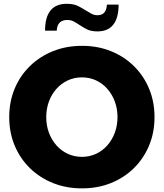

<svg xmlns="http://www.w3.org/2000/svg" viewBox="-20 -992 875 1026"><path d="M418 14.6Q334 14.6 262.9 -13.9Q191.9 -42.5 139.4 -94Q86.9 -145.5 58.1 -214.8Q29.3 -284.2 29.3 -366.2Q29.3 -448.2 58.1 -517.6Q86.9 -586.9 139.4 -638.4Q191.9 -689.9 262.9 -718.5Q334 -747.1 418.5 -747.1Q502.4 -747.1 573.2 -718.5Q644 -689.9 696 -638.4Q748 -586.9 776.9 -517.6Q805.7 -448.2 805.7 -366.2Q805.7 -284.2 776.9 -214.8Q748 -145.5 696 -94Q644 -42.5 573.2 -13.9Q502.4 14.6 418 14.6ZM418 -153.8Q458.5 -153.8 493.2 -169.9Q527.8 -186 553.5 -215.1Q579.1 -244.1 593.5 -282.7Q607.9 -321.3 607.9 -366.2Q607.9 -411.1 593.5 -449.7Q579.1 -488.3 553.5 -517.3Q527.8 -546.4 493.2 -562.5Q458.5 -578.6 418 -578.6Q377.4 -578.6 342.5 -562.5Q307.6 -546.4 281.7 -517.3Q255.9 -488.3 241.5 -449.7Q227.1 -411.1 227.1 -366.2Q227.1 -321.3 241.5 -282.7Q255.9 -244.1 281.7 -215.1Q307.6 -186 342.5 -169.9Q377.4 -153.8 418 -153.8ZM613.8 -967.3Q613.8 -896.5 585.4 -860.4Q557.1 -824.2 500.5 -824.2Q466.3 -824.2 444.3 -835.4Q422.4 -846.7 404.3 -858.9Q389.2 -869.1 374.3 -877.2Q359.4 -885.3 339.4 -885.3Q286.1 -885.3 283.2 -828.1H220.7Q220.7 -971.7 336.9 -971.7Q373 -971.7 396.2 -960.2Q419.4 -948.7 439 -936Q454.6 -926.3 469 -918.5Q483.4 -910.6 501.5 -910.6Q548.3 -910.6 551.3 -967.3Z"/></svg>

Font: Kumbh Sans Black
Style: Regular
Weight: 900
Version: Version 1.005